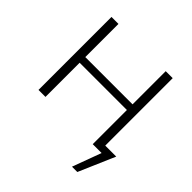

<svg xmlns="http://www.w3.org/2000/svg" viewBox="-213 -844 1224 1224"><g transform="rotate(45 399.0 -231.5)"><path d="M657 195H609L681 0H601V-308H175V0H112V-658H175V-359H601V-658H664V-50H763Z"/></g></svg>

Font: Ysabeau Semilight
Style: Regular
Weight: 300
Designer: Christian Thalmann (Catharsis Fonts)
Version: Version 0.003